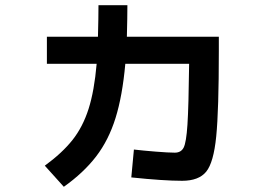

<svg xmlns="http://www.w3.org/2000/svg" viewBox="-20 -666 1040 737"><path d="M484 15 494 -92Q528 -88 577.5 -84Q627 -80 651 -80Q675 -80 685 -99.5Q695 -119 699.5 -187Q704 -255 706 -421H461Q450 -298 423.5 -213Q397 -128 349 -65.5Q301 -3 225 51L152 -30Q219 -79 258.5 -129Q298 -179 320 -248Q342 -317 351 -421H160V-525H356Q358 -599 358 -646H469Q469 -601 467 -525H820V-471Q820 -243 810 -142.5Q800 -42 771.5 -7Q743 28 679 28Q608 28 484 15Z"/></svg>

Font: Enso SemiBold
Style: Regular
Weight: 600
Designer: Coji Morishita
Foundry: UNDERFOREST DESIGN
Version: Version 1.000